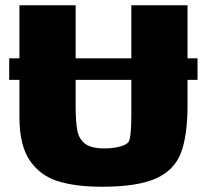

<svg xmlns="http://www.w3.org/2000/svg" viewBox="-20 -663 787 731"><path d="M732 -359H694V-264Q694 -146 668.5 -80Q643 -14 572.5 17Q502 48 368 48Q269 48 201 27Q133 6 93.5 -52Q54 -110 54 -216V-359H15V-441H54V-643H268V-441H480V-643H694V-441H732ZM480 -359H268V-261Q268 -198 274.5 -165.5Q281 -133 304.5 -115.5Q328 -98 377 -98Q407 -98 433 -104Q459 -110 469 -122Q480 -136 480 -226Z"/></svg>

Font: Lalezar
Style: Bold
Weight: 700
Designer: Borna Izadpanah
Foundry: Borna Izadpanah
Version: Version 1.003;January 24, 2021;FontCreator 13.0.0.2683 64-bi